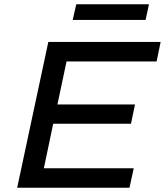

<svg xmlns="http://www.w3.org/2000/svg" viewBox="-20 -886 778 906"><path d="M61 0 208 -688H738L719 -596H294L251 -393H617L598 -302H231L187 -92H611L591 0ZM323 -792 340 -866H683L667 -792Z"/></svg>

Font: Saira Expanded Medium
Style: Italic
Weight: 500
Width: 7
Italic angle: -12°
Designer: Hector Gatti with collaboration of the Omnibus-Type team
Foundry: Omnibus-Type
Version: Version 1.101